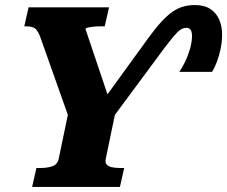

<svg xmlns="http://www.w3.org/2000/svg" viewBox="-20 -739 898 759"><path d="M750 -719Q788 -719 811.5 -703.5Q835 -688 846.5 -661.5Q858 -635 858 -602Q858 -574 852 -545.5Q846 -517 837 -493.5Q828 -470 818 -455H689Q700 -471 711.5 -494.5Q723 -518 731 -545.5Q739 -573 739 -597Q739 -612 734 -620.5Q729 -629 716 -629Q705 -629 693.5 -621.5Q682 -614 667 -596Q652 -578 629 -548L415 -259L439 -308L398 -111Q395 -97 401.5 -89Q408 -81 422 -78Q436 -75 453 -75H471L454 0H107L124 -75H141Q168 -75 187.5 -82Q207 -89 212 -111L253 -308L256 -263L138 -596Q132 -611 125 -620Q118 -629 107.5 -632Q97 -635 82 -635H76L93 -710H411L394 -635H380Q363 -635 349 -633.5Q335 -632 327 -630Q319 -628 318 -624L419 -324L367 -314L568 -591Q595 -628 618 -653Q641 -678 662 -692.5Q683 -707 704.5 -713Q726 -719 750 -719Z"/></svg>

Font: Roboto Serif
Style: Bold Italic
Weight: 700
Italic angle: -10°
Designer: Greg Gazdowicz
Foundry: Commercial Type
Version: Version 1.008